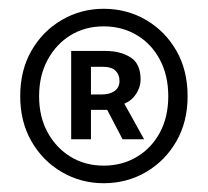

<svg xmlns="http://www.w3.org/2000/svg" viewBox="-20 -734 473 437"><path d="M216 -317Q164 -317 120.5 -342.5Q77 -368 51.5 -412.5Q26 -457 26 -515Q26 -574 51.5 -618.5Q77 -663 120.5 -688.5Q164 -714 216 -714Q269 -714 312.5 -688.5Q356 -663 381.5 -618.5Q407 -574 407 -515Q407 -457 381.5 -412.5Q356 -368 312.5 -342.5Q269 -317 216 -317ZM216 -357Q258 -357 291.5 -377Q325 -397 344 -432.5Q363 -468 363 -515Q363 -562 344 -598Q325 -634 291.5 -654Q258 -674 216 -674Q174 -674 141 -654Q108 -634 88.5 -598Q69 -562 69 -515Q69 -468 88.5 -432.5Q108 -397 141 -377Q174 -357 216 -357ZM142 -417V-618H221Q254 -618 277 -603.5Q300 -589 300 -553Q300 -536 290 -520.5Q280 -505 263 -498L308 -417H259L224 -484H187V-417ZM187 -519H211Q230 -519 241 -527Q252 -535 252 -550Q252 -564 243 -573Q234 -582 213 -582H187Z"/></svg>

Font: UmiuVSE Medium
Style: Regular
Weight: 500
Designer: Paul D. Hunt
Foundry: Adobe
Version: Version 3.046;September 5, 2023;FontCreator 14.0.0.2901 64-b